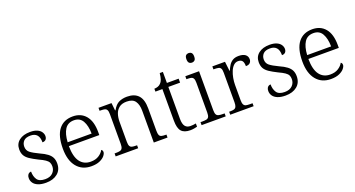

<svg xmlns="http://www.w3.org/2000/svg" viewBox="-47 -1369 3693 1997"><g transform="rotate(-20 1799.5 -370.5)"><path d="M208 10Q156 10 121.5 -4Q87 -18 70 -42Q53 -66 53 -96Q53 -117 60.5 -130Q68 -143 78.5 -148Q89 -153 99 -153Q99 -99 123 -63.5Q147 -28 212 -28Q267 -28 296.5 -57.5Q326 -87 326 -130Q326 -155 317 -172.5Q308 -190 284 -206.5Q260 -223 214 -244Q160 -271 126.5 -293.5Q93 -316 77.5 -343.5Q62 -371 62 -412Q62 -473 107.5 -508.5Q153 -544 229 -544Q276 -544 306.5 -530.5Q337 -517 351.5 -495Q366 -473 366 -450Q366 -426 353 -412Q340 -398 315 -398Q315 -454 291 -480.5Q267 -507 221 -507Q168 -507 144.5 -482Q121 -457 121 -420Q121 -378 151.5 -354Q182 -330 246 -300Q298 -277 328 -254Q358 -231 371 -204Q384 -177 384 -140Q384 -69 335.5 -29.5Q287 10 208 10Z M710 10Q608 10 549.5 -61.5Q491 -133 491 -263Q491 -404 545.5 -474Q600 -544 701 -544Q792 -544 844 -481.5Q896 -419 896 -300V-267H559Q560 -149 602 -93Q644 -37 719 -37Q773 -37 809 -60Q845 -83 862 -115Q868 -112 872.5 -105Q877 -98 877 -87Q877 -69 858.5 -46Q840 -23 803 -6.5Q766 10 710 10ZM826 -309Q825 -396 795 -449Q765 -502 699 -502Q632 -502 599 -451Q566 -400 561 -309Z M980 0V-33H994Q1023 -33 1040.5 -37.5Q1058 -42 1066 -57.5Q1074 -73 1074 -106V-433Q1074 -465 1066 -480Q1058 -495 1041.5 -499Q1025 -503 1000 -503H985V-536H1129L1138 -452H1143Q1173 -507 1212 -525.5Q1251 -544 1302 -544Q1384 -544 1426.5 -498Q1469 -452 1469 -353V-106Q1469 -73 1476 -57.5Q1483 -42 1500 -37.5Q1517 -33 1544 -33H1554V0H1402V-353Q1402 -419 1375 -458Q1348 -497 1281 -497Q1228 -497 1197 -472.5Q1166 -448 1153.5 -409Q1141 -370 1141 -326V-103Q1141 -71 1149 -56Q1157 -41 1174.5 -37Q1192 -33 1219 -33H1229V0Z M1805 10Q1737 10 1706.5 -24.5Q1676 -59 1676 -143V-492H1599V-524Q1618 -524 1637.5 -530.5Q1657 -537 1670 -551Q1685 -565 1694 -590.5Q1703 -616 1707 -658H1742V-536H1872V-492H1742V-138Q1742 -81 1762 -56Q1782 -31 1819 -31Q1837 -31 1851 -32.5Q1865 -34 1881 -37V-1Q1866 3 1845.5 6.5Q1825 10 1805 10Z M1931 0V-33H1951Q1980 -33 1997.5 -37Q2015 -41 2023 -56Q2031 -71 2031 -103V-431Q2031 -464 2023 -479.5Q2015 -495 1998 -499Q1981 -503 1956 -503H1946V-536H2098V-106Q2098 -73 2106 -57.5Q2114 -42 2132 -37.5Q2150 -33 2178 -33H2198V0ZM2060 -645Q2042 -645 2029.5 -656.5Q2017 -668 2017 -698Q2017 -728 2029.5 -739.5Q2042 -751 2060 -751Q2078 -751 2090.5 -739.5Q2103 -728 2103 -698Q2103 -668 2090.5 -656.5Q2078 -645 2060 -645Z M2248 0V-33H2259Q2285 -33 2301.5 -37.5Q2318 -42 2326 -58Q2334 -74 2334 -107V-433Q2334 -465 2326 -480Q2318 -495 2300.5 -499Q2283 -503 2254 -503H2245V-536H2385L2397 -432H2401Q2413 -461 2429 -487Q2445 -513 2471 -529Q2497 -545 2538 -545Q2586 -545 2611 -526Q2636 -507 2636 -474Q2636 -451 2621.5 -435Q2607 -419 2574 -419Q2574 -461 2559.5 -478.5Q2545 -496 2514 -496Q2486 -496 2464.5 -475.5Q2443 -455 2429 -421.5Q2415 -388 2408 -349Q2401 -310 2401 -274V-104Q2401 -72 2409.5 -56.5Q2418 -41 2434.5 -37Q2451 -33 2476 -33H2507V0Z M2859 10Q2807 10 2772.5 -4Q2738 -18 2721 -42Q2704 -66 2704 -96Q2704 -117 2711.5 -130Q2719 -143 2729.5 -148Q2740 -153 2750 -153Q2750 -99 2774 -63.5Q2798 -28 2863 -28Q2918 -28 2947.5 -57.5Q2977 -87 2977 -130Q2977 -155 2968 -172.5Q2959 -190 2935 -206.5Q2911 -223 2865 -244Q2811 -271 2777.5 -293.5Q2744 -316 2728.5 -343.5Q2713 -371 2713 -412Q2713 -473 2758.5 -508.5Q2804 -544 2880 -544Q2927 -544 2957.5 -530.5Q2988 -517 3002.5 -495Q3017 -473 3017 -450Q3017 -426 3004 -412Q2991 -398 2966 -398Q2966 -454 2942 -480.5Q2918 -507 2872 -507Q2819 -507 2795.5 -482Q2772 -457 2772 -420Q2772 -378 2802.5 -354Q2833 -330 2897 -300Q2949 -277 2979 -254Q3009 -231 3022 -204Q3035 -177 3035 -140Q3035 -69 2986.5 -29.5Q2938 10 2859 10Z M3361 10Q3259 10 3200.5 -61.5Q3142 -133 3142 -263Q3142 -404 3196.5 -474Q3251 -544 3352 -544Q3443 -544 3495 -481.5Q3547 -419 3547 -300V-267H3210Q3211 -149 3253 -93Q3295 -37 3370 -37Q3424 -37 3460 -60Q3496 -83 3513 -115Q3519 -112 3523.5 -105Q3528 -98 3528 -87Q3528 -69 3509.5 -46Q3491 -23 3454 -6.5Q3417 10 3361 10ZM3477 -309Q3476 -396 3446 -449Q3416 -502 3350 -502Q3283 -502 3250 -451Q3217 -400 3212 -309Z"/></g></svg>

Font: Noto Rashi Hebrew Light
Style: Regular
Weight: 300
Version: Version 1.006